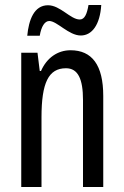

<svg xmlns="http://www.w3.org/2000/svg" viewBox="-20 -814 496 768"><path d="M89 -671H139C145 -708 159 -730 177 -730C208 -730 255 -672 303 -672C348 -672 380 -715 385 -794H334C328 -759 319 -736 299 -736C262 -736 221 -793 172 -793C116 -793 95 -734 89 -671ZM262 -613C211 -613 167 -583 144 -530H139L130 -603H65V-66H146V-345C146 -483 174 -541 244 -541C292 -541 312 -498 312 -414V-66H393V-430C393 -554 348 -613 262 -613Z"/></svg>

Font: Noto Sans Malayalam UI ExtraCondensed
Style: Regular
Weight: 400
Width: 2
Designer: Jelle Bosma - Monotype Design Team
Foundry: Monotype Imaging Inc.
Version: Version 2.104